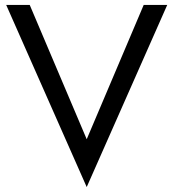

<svg xmlns="http://www.w3.org/2000/svg" viewBox="-20 -720 700 775"><path d="M330 -158 100 -700H5L330 35L655 -700H560Z"/></svg>

Font: Jost
Style: Regular
Weight: 400
Version: Version 3.710